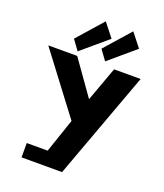

<svg xmlns="http://www.w3.org/2000/svg" viewBox="-195 -1258 1185 1385"><g transform="rotate(20 397.5 -565.0)"><path d="M138 0H449L752 -825H548L452 -561L265 -825H43L387 -370L298.5 -110H138ZM411.5 -934 467.5 -857 666.5 -1026 584.5 -1130ZM200.5 -934 256.5 -857 455.5 -1026 373.5 -1130Z"/></g></svg>

Font: Sztylet
Style: Bd
Weight: 700
Foundry: Cannot Into Space Fonts, PlusOne Fonts
Version: Version 0.12